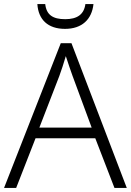

<svg xmlns="http://www.w3.org/2000/svg" viewBox="-20 -931 648 951"><path d="M443 -911H403C396 -859 362 -836 303 -836C242 -836 210 -857 204 -911H165C170 -834 217 -788 302 -788C386 -788 435 -835 443 -911ZM547 0H608L334 -717H281L0 0H60L156 -246H452ZM339 -556 434 -299H175L274 -555C283 -580 296 -618 306 -653C316 -622 332 -575 339 -556Z"/></svg>

Font: Noto Sans Kannada Light
Style: Regular
Weight: 300
Designer: Jelle Bosma - Monotype Design Team
Foundry: Monotype Imaging Inc.
Version: Version 2.005